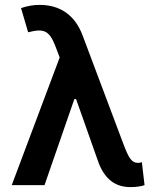

<svg xmlns="http://www.w3.org/2000/svg" viewBox="-20 -757 638 785"><path d="M514 8C534 8 558 5 571 0L560 -94C555 -92 549 -91 545 -91C520 -91 508 -106 485 -167L317 -614C286 -695 226 -737 142 -737C116 -737 94 -733 66 -724L95 -625C160 -642 181 -631 205 -572L224 -522L28 0H162L284 -352H291L384 -89C411 -22 453 8 514 8Z"/></svg>

Font: Wafeq Semi Bold
Style: Regular
Weight: 600
Designer: Rasmus Andersson & Azza Alameddine
Foundry: Google & TypeTogether
Version: Version 3.000;January 28, 2025;FontCreator 15.0.0.3014 64-bi